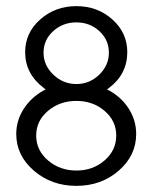

<svg xmlns="http://www.w3.org/2000/svg" viewBox="-20 -605 497 626"><path d="M33 -168Q33 -212 57 -249.5Q81 -287 122 -310L129 -313L123 -318Q62 -364 62 -435Q62 -498 111 -541.5Q160 -585 229 -585Q298 -585 346.5 -541.5Q395 -498 395 -435Q395 -363 335 -318L329 -313L336 -310Q377 -287 400.5 -249.5Q424 -212 424 -168Q424 -98 367 -48.5Q310 1 229 1Q148 1 90.5 -48.5Q33 -98 33 -168ZM321 -243.5Q283 -276 229 -276Q175 -276 136.5 -243.5Q98 -211 98 -163Q98 -115 136.5 -82Q175 -49 229 -49Q283 -49 321 -82Q359 -115 359 -163Q359 -211 321 -243.5ZM122 -433Q122 -392 154 -361.5Q186 -331 229 -331Q272 -331 303.5 -361.5Q335 -392 335 -433Q335 -475 304 -503.5Q273 -532 229 -532Q185 -532 153.5 -503.5Q122 -475 122 -433Z"/></svg>

Font: Charger Pro
Style: Lit
Weight: 300
Designer: Jasper
Foundry: Cannot Into Space Fonts
Version: Version 1.09